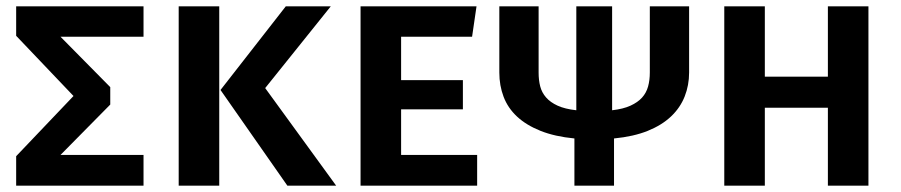

<svg xmlns="http://www.w3.org/2000/svg" viewBox="-20 -586 2844 606"><path d="M328 -256 171 -97H433V0H31V-93L212 -283L31 -473V-566H433V-470H171L328 -311Z M672 0H544V-566H672ZM676 -302 882 -566H1024L817 -308L1041 0H887Z M1246 -470V-333H1441V-241H1246V-97H1486V0H1118V-566H1484L1470 -470Z M1793 0V-149Q1731 -155 1686 -173Q1641 -191 1612 -218Q1583 -245 1569.5 -280.5Q1556 -316 1556 -357V-566H1680V-357Q1680 -333 1685 -313.5Q1690 -294 1703.5 -278.5Q1717 -263 1740 -252.5Q1763 -242 1799 -238V-566H1912V-238Q1947 -242 1970 -252.5Q1993 -263 2006.5 -278Q2020 -293 2025.5 -313Q2031 -333 2031 -357V-566H2155V-357Q2155 -317 2141 -281.5Q2127 -246 2098 -218.5Q2069 -191 2024.5 -173Q1980 -155 1918 -149V0Z M2593 0V-246H2394V0H2266V-566H2394V-344H2593V-566H2721V0Z"/></svg>

Font: Qnwhxotralxmqkhsjrfbfhwcoqn
Style: Regular
Weight: 500
Designer: Carrois Corporate & Edenspiekermann
Foundry: Carrois Corporate GbR & Edenspiekermann AG
Version: Version 2.001